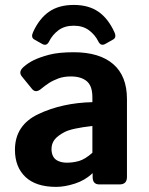

<svg xmlns="http://www.w3.org/2000/svg" viewBox="-20 -729 588 759"><path d="M432.1 -602.1Q441.9 -581.1 427.2 -572.8L396 -555.2Q378.4 -545.4 368.6 -565.4Q355.9 -591.3 331.7 -609.4Q307.6 -627.4 271.4 -627.4Q235.3 -627.4 211.1 -609.4Q187 -591.3 174.3 -565.4Q164.5 -545.4 146.9 -555.2L115.7 -572.8Q101 -581.1 110.8 -602.1Q135.2 -655.8 173.8 -682.6Q212.4 -709.5 271.5 -709.5Q330.5 -709.5 369.1 -682.6Q407.7 -655.8 432.1 -602.1ZM39.1 -136.7Q39.1 -234.4 132.3 -278.3Q225.6 -322.3 345.2 -325.2V-344.7Q345.2 -389.6 322.8 -408.2Q300.3 -426.8 260.3 -426.8Q231.9 -426.8 210.2 -418.7Q188.5 -410.6 172.6 -400.1Q156.7 -389.6 144 -378.9Q121.6 -359.4 106.9 -377L66.4 -426.8Q51.3 -445.3 73.7 -464.8Q90.8 -480 113.5 -491.2Q136.2 -502.4 173.8 -512.5Q211.4 -522.5 271.5 -522.5Q373 -522.5 427.5 -475.6Q481.9 -428.7 481.9 -337.4V-29.3Q481.9 0 452.6 0H372.6Q346.2 0 346.2 -29.3V-43.9H345.2Q316.4 -16.1 276.1 -3.2Q235.8 9.8 202.1 9.8Q122.1 9.8 80.6 -29.5Q39.1 -68.8 39.1 -136.7ZM183.6 -139.6Q183.6 -122.6 190.4 -110.1Q197.3 -97.7 211.9 -91.8Q226.6 -85.9 244.6 -85.9Q269.5 -85.9 293 -92.8Q316.4 -99.6 345.2 -125V-231Q263.2 -221.7 235.4 -207Q207.5 -192.4 195.6 -176.8Q183.6 -161.1 183.6 -139.6Z"/></svg>

Font: Istok
Style: Bold
Weight: 700
Designer: Andrey V. Panov
Foundry: Andrey V. Panov
Version: Version 1.0.1